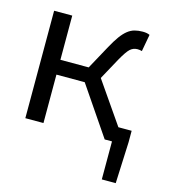

<svg xmlns="http://www.w3.org/2000/svg" viewBox="-102 -582 754 839"><g transform="rotate(15 275.0 -163.0)"><path d="M43 0H125V-219H253L402 0H435V172H498L506 -15V-67H446L316 -255L369 -352Q392 -393 406 -405.5Q420 -418 439 -418Q449 -418 459 -415L473 -492Q461 -498 441 -498Q421 -498 404.5 -493.5Q388 -489 373 -477Q358 -465 343.5 -445Q329 -425 312 -394L253 -286H125V-486H43Z"/></g></svg>

Font: Codetta
Style: Regular
Weight: 400
Italic angle: -11°
Designer: Ulrich Proeller
Foundry: PROSA GmbH
Version: Version 2.00;September 29, 2018;FontCreator 11.5.0.2427 64-b